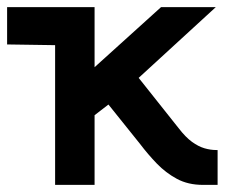

<svg xmlns="http://www.w3.org/2000/svg" viewBox="-20 -520 653 540"><path d="M482 -160 370 -301 587 -500H433L246 -331V-500H0V-395L135 -393V0H246V-196L285 -226L374 -115Q396 -86 421 -60Q446 -34 477.5 -17Q509 0 551 0H592V-98H589Q572 -98 555 -103Q538 -108 520 -121Q502 -134 482 -160Z"/></svg>

Font: Advent Pro Expanded
Style: Bold
Weight: 700
Width: 7
Designer: VivaRado, Andreas Kalpakidis
Foundry: VivaRado, Andreas Kalpakidis
Version: Version 3.000